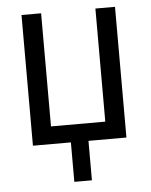

<svg xmlns="http://www.w3.org/2000/svg" viewBox="-50 -562 600 761"><g transform="rotate(-5 250.0 -181.5)"><path d="M215 157V0H64V-520H142V-70H358V-520H436V0H285V157Z"/></g></svg>

Font: Moesevka
Style: Regular
Weight: 400
Monospace: yes
Designer: Belleve Invis
Foundry: Belleve Invis
Version: Version 32.5.0; ttfautohint (v1.8.4)